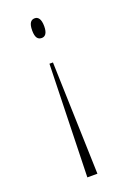

<svg xmlns="http://www.w3.org/2000/svg" viewBox="-140 -595 564 824"><g transform="rotate(-20 142.0 -182.5)"><path d="M131 -542C114 -542 103 -530 103 -496C103 -463 114 -452 131 -452C146 -452 158 -463 158 -496C158 -530 146 -542 131 -542ZM140 -337H124L110 177H156Z"/></g></svg>

Font: Noto Serif Display ExtraLight
Style: Regular
Weight: 200
Designer: Monotype Design Team
Foundry: Monotype Imaging Inc.
Version: Version 2.009